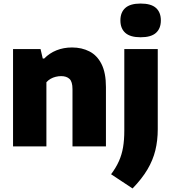

<svg xmlns="http://www.w3.org/2000/svg" viewBox="-20 -825 962 1082"><path d="M53.5 0V-548.5H208.5L221 -495H229Q258.5 -525.5 298.5 -541.5Q338.5 -557.5 386 -557.5Q441 -557.5 484.2 -535.2Q527.5 -513 552.2 -463.8Q577 -414.5 577 -334.5V0H388.5V-322.5Q388.5 -364.5 371.8 -380.2Q355 -396 324.5 -396Q309 -396 293.8 -392.2Q278.5 -388.5 265 -380.8Q251.5 -373 241.5 -361.5V0ZM727 237 606 157Q634 119.5 650.2 83Q666.5 46.5 673.5 5Q680.5 -36.5 680.5 -89V-548.5H869V-96.5Q869 -33.5 855.5 22Q842 77.5 810.8 130.2Q779.5 183 727 237ZM772.5 -615Q714 -615 686.2 -639.8Q658.5 -664.5 658.5 -710Q658.5 -755.5 686.2 -780.2Q714 -805 772.5 -805Q831.5 -805 859 -780.2Q886.5 -755.5 886.5 -710Q886.5 -664.5 859 -639.8Q831.5 -615 772.5 -615Z"/></svg>

Font: Encode Sans Condensed Thin ExtraBold
Style: Regular
Weight: 800
Version: Version 3.002